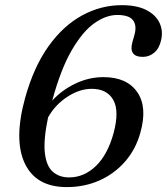

<svg xmlns="http://www.w3.org/2000/svg" viewBox="-20 -732 663 763"><path d="M464 -711.5Q524 -711.5 561.8 -692Q599.5 -672.5 614.2 -640.5Q629 -608.5 620 -571.5Q613 -540 593.2 -523Q573.5 -506 547.5 -506Q489.5 -506 506.5 -566L514.5 -594Q524.5 -631.5 508.2 -652Q492 -672.5 446 -672.5Q401.5 -672.5 355 -639.8Q308.5 -607 265 -532.2Q221.5 -457.5 187.5 -332L187 -331.5Q225.5 -374 279.5 -399.8Q333.5 -425.5 391 -425.5Q484 -425.5 525.2 -366.2Q566.5 -307 538 -205.5Q520 -139.5 477.8 -90.8Q435.5 -42 375.8 -15.2Q316 11.5 245.5 11.5Q123 11.5 78.5 -82.8Q34 -177 80 -343.5Q114.5 -467 173.2 -548.8Q232 -630.5 306.8 -671Q381.5 -711.5 464 -711.5ZM344.5 -379Q296 -379 247.5 -347.2Q199 -315.5 171 -265.5Q152.5 -177 158.2 -124.8Q164 -72.5 189.5 -49.8Q215 -27 254.5 -27Q314 -27 361 -72.2Q408 -117.5 431.5 -203.5Q455 -291.5 430 -335.2Q405 -379 344.5 -379Z"/></svg>

Font: Fraunces 72pt Soft
Style: Italic
Weight: 400
Italic angle: -16°
Version: Version 1.000;[b76b70a41]